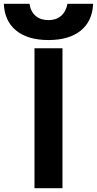

<svg xmlns="http://www.w3.org/2000/svg" viewBox="-95 -982 506 1002"><path d="M85 0V-730H231V0ZM158 -773Q51 -773 -10 -822Q-71 -871 -75 -962H59Q65 -921 91 -899Q117 -877 158 -877Q198 -877 223.5 -899Q249 -921 257 -962H391Q387 -871 326 -822Q265 -773 158 -773Z"/></svg>

Font: M PLUS 1
Style: Bold
Weight: 700
Designer: Coji Morishita
Foundry: UNDERFOREST DESIGN
Version: Version 1.001